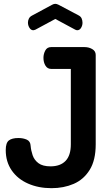

<svg xmlns="http://www.w3.org/2000/svg" viewBox="-20 -977 577 1003"><path d="M249 6Q181 6 126.5 -18Q72 -42 41 -87Q10 -132 10 -193Q10 -231 26.5 -243.5Q43 -256 76 -256Q101 -256 120 -247.5Q139 -239 140 -215Q142 -191 150.5 -166Q159 -141 181 -124.5Q203 -108 244 -108Q295 -108 322.5 -136.5Q350 -165 350 -223V-617H247Q228 -617 217.5 -634Q207 -651 207 -675Q207 -695 216.5 -713Q226 -731 247 -731H422Q444 -731 462 -720.5Q480 -710 480 -690V-223Q480 -140 448.5 -89.5Q417 -39 365 -16.5Q313 6 249 6ZM154 -819Q142 -819 134 -831.5Q126 -844 126 -859Q126 -870 131 -880Q136 -890 148 -896L252 -952Q261 -957 269 -957Q276 -957 286 -952L390 -897Q402 -891 406.5 -880.5Q411 -870 411 -858Q411 -844 403.5 -831.5Q396 -819 383 -819Q381 -819 378 -820Q375 -821 373 -822L269 -878L165 -822Q162 -821 159 -820Q156 -819 154 -819Z"/></svg>

Font: Dosis ExtraLight
Style: Bold
Weight: 700
Version: Version 3.001; ttfautohint (v1.8.2)